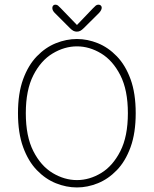

<svg xmlns="http://www.w3.org/2000/svg" viewBox="-20 -792 659 822"><path d="M309.5 10.5Q264 10.5 219.2 -7.5Q174.5 -25.5 137.8 -63.5Q101 -101.5 79 -162Q57 -222.5 57 -307.5Q57 -392.5 79 -452.8Q101 -513 137.8 -551Q174.5 -589 219.2 -607Q264 -625 309.5 -625Q354.5 -625 399 -607Q443.5 -589 480.2 -551Q517 -513 539 -452.8Q561 -392.5 561 -307.5Q561 -222.5 539 -162Q517 -101.5 480.2 -63.5Q443.5 -25.5 399 -7.5Q354.5 10.5 309.5 10.5ZM309.5 -21Q363 -21 413 -51.2Q463 -81.5 495.2 -144.8Q527.5 -208 527.5 -307.5Q527.5 -406.5 495.2 -469.8Q463 -533 413 -563.2Q363 -593.5 309.5 -593.5Q256 -593.5 205.5 -563.2Q155 -533 122.8 -469.8Q90.5 -406.5 90.5 -307.5Q90.5 -208 122.8 -144.8Q155 -81.5 205.5 -51.2Q256 -21 309.5 -21ZM404 -736.5 338.5 -671.5Q330.5 -663.5 323.8 -660Q317 -656.5 309 -656.5Q301 -656.5 294.2 -660Q287.5 -663.5 279.5 -671.5L214.5 -736.5Q204 -747 204 -758Q204 -764 207.5 -768Q211 -772 216.5 -772Q223.5 -772 228 -768.5Q232.5 -765 240 -757L309.5 -685L378 -756.5Q385.5 -764.5 390.2 -768.2Q395 -772 401.5 -772Q408 -772 411.8 -768.2Q415.5 -764.5 415.5 -759Q415.5 -754.5 412.8 -748.8Q410 -743 404 -736.5Z"/></svg>

Font: Sono Monospace ExtraLight
Style: Regular
Weight: 250
Version: Version 2.112